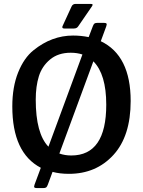

<svg xmlns="http://www.w3.org/2000/svg" viewBox="-20 -878 732 983"><path d="M43 -333Q43 -433 73 -507.5Q103 -582 152 -621Q245 -696 354 -696Q395 -696 434 -688L455 -743Q459 -754 463.5 -757.5Q468 -761 480 -761H511Q522 -761 525 -757.5Q528 -754 524 -743L496 -667Q649 -594 649 -361Q649 -181 560.5 -84.5Q472 12 333 12Q286 12 249 2L225 67Q221 78 216.5 81.5Q212 85 200 85H170Q159 85 156 81.5Q153 78 157 67L189 -19Q43 -95 43 -333ZM345 -82Q524 -82 524 -342Q524 -498 458 -564L284 -92Q312 -82 345 -82ZM163 -368Q163 -194 228 -127L402 -599Q375 -608 342 -608Q278 -608 236.5 -573.5Q195 -539 179 -487.5Q163 -436 163 -368ZM301 -746 346 -844Q352 -858 367 -858H445Q454 -858 454 -854Q454 -850 451 -846L381 -744Q374 -732 358 -732H310Q299 -732 299 -739Q299 -742 301 -746Z"/></svg>

Font: Crete Round
Style: Regular
Weight: 400
Designer: Veronika Burian
Foundry: TypeTogether
Version: Version 1.001